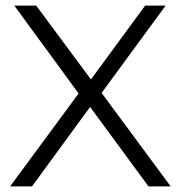

<svg xmlns="http://www.w3.org/2000/svg" viewBox="-20 -664 643 684"><path d="M509 0 301 -283 94 0H16L260 -331L31 -644H109L304 -381L497 -644H570L342 -333L588 0Z"/></svg>

Font: Montserrat Ace
Style: Regular
Weight: 400
Designer: Julieta Ulanovsky
Foundry: Julieta Ulanovsky
Version: Version 1